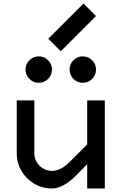

<svg xmlns="http://www.w3.org/2000/svg" viewBox="-20 -1070 690 1090"><path d="M275 0Q220 0 174.5 -27Q129 -54 102 -99.5Q75 -145 75 -200V-500H175V-200Q175 -159 204.5 -129.5Q234 -100 275 -100Q325 -100 375 -150L475 -250V-500H575V0H475V-138L413 -75Q338 0 275 0ZM125 -675Q125 -706 147 -728Q169 -750 200 -750Q231 -750 253 -728Q275 -706 275 -675Q275 -644 253 -622Q231 -600 200 -600Q169 -600 147 -622Q125 -644 125 -675ZM450 -750Q481 -750 503 -728Q525 -706 525 -675Q525 -644 503 -622Q481 -600 450 -600Q419 -600 397 -622Q375 -644 375 -675Q375 -706 397 -728Q419 -750 450 -750ZM454 -1050 525 -979 325 -779 254 -850Z"/></svg>

Font: Monoikos Medium
Style: Regular
Weight: 500
Designer: Brian Krent
Version: Version 0.088